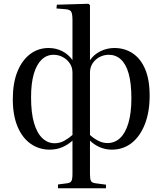

<svg xmlns="http://www.w3.org/2000/svg" viewBox="-20 -781 863 1020"><path d="M288 219V199L334 193Q354 191 359.5 180.5Q365 170 365 143V-34Q344 -14 313 0Q282 14 244 14Q187 14 142.5 -17.5Q98 -49 73 -109Q48 -169 48 -254Q48 -340 72.5 -400.5Q97 -461 140 -493.5Q183 -526 238 -526Q277 -526 310 -509.5Q343 -493 365 -462V-673Q365 -707 358.5 -718.5Q352 -730 329 -732L280 -736L282 -756L450 -761L458 -754V-461Q479 -492 514 -509Q549 -526 588 -526Q642 -526 684.5 -498Q727 -470 751 -414Q775 -358 775 -272Q775 -186 749.5 -121Q724 -56 679 -21Q634 14 574 14Q539 14 509 0.5Q479 -13 458 -34V146Q458 170 463.5 180.5Q469 191 490 193L543 200V219ZM270 -20Q298 -20 322 -33.5Q346 -47 365 -64V-395Q365 -423 351 -444Q337 -465 314 -477.5Q291 -490 265 -490Q228 -490 201 -464Q174 -438 159.5 -388Q145 -338 145 -264Q145 -181 161 -127Q177 -73 205.5 -46.5Q234 -20 270 -20ZM551 -21Q590 -21 618.5 -48Q647 -75 662.5 -128.5Q678 -182 678 -258Q678 -339 663.5 -390Q649 -441 622 -465.5Q595 -490 558 -490Q532 -490 509 -478Q486 -466 472 -444.5Q458 -423 458 -396V-64Q476 -47 500.5 -34Q525 -21 551 -21Z"/></svg>

Font: Literata 60pt
Style: Regular
Weight: 400
Designer: Latin by Veronika Burian and Jose Scaglione. Greek by Irene Vlachou. Cyrillic by Vera Evstafieva.
Foundry: TypeTogether
Version: Version 3.002